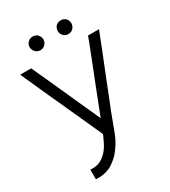

<svg xmlns="http://www.w3.org/2000/svg" viewBox="-208 -759 947 1069"><g transform="rotate(-30 265.5 -224.5)"><path d="M178.7 -569.3Q177.7 -569.3 176.8 -569.3Q174.8 -569.3 173.8 -569.3Q168.9 -570.3 165 -571.3Q160.2 -573.2 156.2 -575.2Q151.4 -578.1 147.5 -582Q143.6 -585.9 140.6 -590.8Q134.8 -600.6 133.8 -613.3Q133.8 -625 139.6 -635.7Q142.6 -640.6 146.5 -644.5Q150.4 -648.4 155.3 -651.4Q160.2 -654.3 167 -656.2Q172.9 -657.2 178.7 -657.2Q184.6 -657.2 189.5 -656.2Q195.3 -654.3 200.2 -652.3Q205.1 -648.4 209 -645.5Q212.9 -641.6 215.8 -636.7Q221.7 -626 222.7 -614.3Q222.7 -601.6 216.8 -591.8Q213.9 -586.9 210 -583Q207 -579.1 202.1 -576.2Q197.3 -573.2 192.4 -571.3Q187.5 -570.3 181.6 -569.3Q181.6 -569.3 179.7 -569.3Q178.7 -569.3 178.7 -569.3ZM358.4 -657.2Q364.3 -657.2 370.1 -656.2Q375 -654.3 379.9 -652.3Q384.8 -648.4 389.6 -645.5Q393.6 -641.6 396.5 -636.7Q402.3 -626 402.3 -614.3Q402.3 -601.6 396.5 -591.8Q393.6 -586.9 390.6 -583Q386.7 -579.1 382.8 -576.2Q373 -570.3 365.2 -570.3Q357.4 -569.3 358.4 -569.3Q357.4 -569.3 356.4 -569.3Q355.5 -569.3 353.5 -569.3Q349.6 -570.3 344.7 -571.3Q340.8 -573.2 335.9 -575.2Q331.1 -578.1 327.1 -582Q323.2 -585.9 320.3 -590.8Q314.5 -600.6 314.5 -613.3Q314.5 -625 320.3 -635.7Q323.2 -640.6 326.2 -644.5Q330.1 -648.4 335 -651.4Q340.8 -654.3 346.7 -656.2Q352.5 -657.2 358.4 -657.2Q358.4 -657.2 358.4 -657.2Q358.4 -657.2 358.4 -657.2ZM279.3 -74.2Q297.9 -121.1 315.4 -167Q334 -213.9 351.6 -259.8Q365.2 -294.9 378.9 -329.1Q392.6 -364.3 406.2 -398.4Q417 -425.8 427.7 -453.1Q438.5 -480.5 448.2 -507.8Q450.2 -507.8 451.2 -507.8Q452.1 -507.8 454.1 -507.8Q456.1 -507.8 458 -507.8Q460 -507.8 461.9 -507.8Q465.8 -507.8 469.7 -507.8Q473.6 -507.8 478.5 -507.8Q482.4 -507.8 486.3 -507.8Q491.2 -507.8 495.1 -507.8Q501 -507.8 505.9 -507.8Q511.7 -507.8 516.6 -507.8Q517.6 -506.8 517.6 -506.8Q517.6 -505.9 518.6 -505.9Q517.6 -503.9 516.6 -502Q515.6 -499 514.6 -497.1Q490.2 -435.5 465.8 -373Q441.4 -310.5 416 -249Q399.4 -206.1 382.8 -164.1Q366.2 -121.1 348.6 -79.1Q326.2 -20.5 304.7 38.1Q282.2 96.7 240.2 144.5Q226.6 158.2 212.9 168.9Q198.2 180.7 181.6 190.4Q158.2 201.2 134.8 205.1Q120.1 208 103.5 208Q94.7 208 85.9 207Q85.9 205.1 85.9 203.1Q85.9 202.1 85.9 200.2Q85.9 194.3 85.9 188.5Q85.9 182.6 85.9 177.7Q85.9 173.8 85.9 169.9Q85.9 166 85.9 162.1Q85.9 158.2 85.9 153.3Q85.9 149.4 85.9 144.5Q87.9 144.5 89.8 145.5Q92.8 145.5 94.7 145.5Q110.4 146.5 125 143.6Q138.7 141.6 153.3 133.8Q167 127 177.7 117.2Q188.5 108.4 198.2 96.7Q212.9 79.1 222.7 59.6Q232.4 41 241.2 20.5Q242.2 17.6 243.2 15.6Q244.1 13.7 244.1 11.7Q245.1 10.7 245.1 10.7Q245.1 9.8 246.1 8.8Q219.7 -47.9 194.3 -105.5Q168 -162.1 142.6 -219.7Q124 -258.8 106.4 -298.8Q88.9 -338.9 70.3 -377.9Q56.6 -410.2 42 -441.4Q27.3 -473.6 12.7 -505.9Q13.7 -505.9 14.6 -507.8Q17.6 -507.8 23.4 -507.8Q30.3 -507.8 36.1 -507.8Q42 -507.8 47.9 -507.8Q52.7 -507.8 56.6 -507.8Q60.5 -507.8 65.4 -507.8Q69.3 -507.8 74.2 -507.8Q78.1 -507.8 83 -507.8Q83 -506.8 84 -504.9Q84 -503.9 85 -502.9Q107.4 -452.1 130.9 -402.3Q153.3 -351.6 176.8 -300.8Q192.4 -265.6 208 -231.4Q223.6 -196.3 239.3 -162.1Q245.1 -150.4 250 -138.7Q254.9 -127 260.7 -115.2Q264.6 -105.5 269.5 -94.7Q274.4 -85 279.3 -74.2Z"/></g></svg>

Font: LeFont
Style: Light
Weight: 300
Designer: Leryon MEDIA
Version: Version 1.0